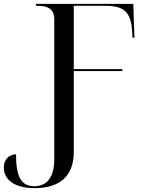

<svg xmlns="http://www.w3.org/2000/svg" viewBox="-32 -734 758 994"><path d="M146 240C273 240 350 182 350 52V-366H601V-376H350V-704H510C611 -704 646 -672 652 -572L654 -539H664L658 -714H154V-704H167C221 -704 249 -681 249 -636V90C249 188 208 230 145 230C73 230 51 173 51 65C27 65 -12 80 -12 134C-12 204 55 240 146 240Z"/></svg>

Font: Noto Serif Display
Style: Regular
Weight: 400
Designer: Monotype Design Team
Foundry: Monotype Imaging Inc.
Version: Version 2.009